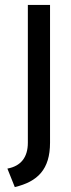

<svg xmlns="http://www.w3.org/2000/svg" viewBox="-20 -520 290 779"><path d="M10 164 40 239C133 217 183 167 183 59V-500H93V59C93 118 65 154 10 164Z"/></svg>

Font: Gully
Style: Regular
Weight: 400
Designer: jaikishan Patel
Foundry: MagicType
Version: Version 1.000;Glyphs 3.2 (3242)